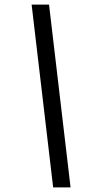

<svg xmlns="http://www.w3.org/2000/svg" viewBox="-20 -728 420 838"><path d="M288 90H212L118 -708H194Z"/></svg>

Font: Atkinson Hyperlegible Next
Style: Italic
Weight: 400
Italic angle: -12°
Designer: Elliott Scott, Megan Eiswerth, Linus Boman, Theodore Petrosky, Letters from Sweden
Foundry: Applied Design Works, Letters from Sweden
Version: Version 2.001